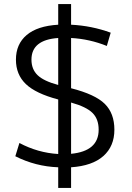

<svg xmlns="http://www.w3.org/2000/svg" viewBox="-20 -835 645 940"><path d="M328 -649V-403Q446 -373 493 -326.5Q540 -280 540 -200Q540 -119 486 -71Q432 -23 328 -16V85H265V-16Q154 -20 55 -70L75 -135Q165 -87 265 -81V-348Q155 -377 106.5 -423.5Q58 -470 58 -543Q58 -619 110.5 -663.5Q163 -708 265 -714V-815H328V-714Q429 -709 522 -675L503 -610Q419 -644 328 -649ZM328 -82Q463 -95 463 -200Q463 -252 433 -282Q403 -312 328 -333ZM265 -649Q134 -640 134 -543Q134 -496 164 -467Q194 -438 265 -419Z"/></svg>

Font: M PLUS 1p
Style: Regular
Weight: 400
Version: Version 1.062